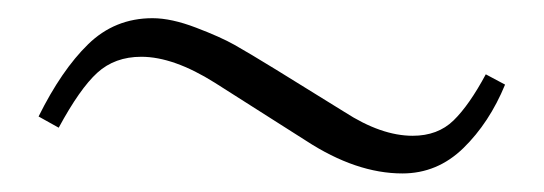

<svg xmlns="http://www.w3.org/2000/svg" viewBox="-20 -367 592 209"><path d="M280.8 -291 355 -245.1Q395 -219.2 429.2 -219.2Q456.5 -219.2 473.6 -235.8Q490.7 -252.4 508.8 -286.1L529.8 -274.9Q512.7 -233.4 484.4 -205.8Q456.1 -178.2 418 -178.2Q367.7 -178.2 313 -213.9L213.9 -276.9Q168.9 -305.2 133.8 -305.2Q105 -305.2 85.9 -287.8Q66.9 -270.5 43.9 -228L22 -240.2Q46.9 -290.5 75.9 -318.8Q105 -347.2 146 -347.2Q166.5 -347.2 193.4 -336.9Q220.2 -326.7 235.4 -318.1Q250.5 -309.6 280.8 -291Z"/></svg>

Font: Aref Ruqaa
Style: Regular
Weight: 400
Designer: Abdoulla Aref
Version: Version 0.7